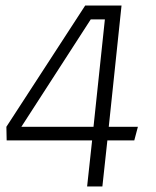

<svg xmlns="http://www.w3.org/2000/svg" viewBox="-20 -541 561 692"><path d="M349 131H294L312 -35H4L3 -84L287 -521H418L372 -84H477L464 -35H367ZM317 -84 358 -471H307L57 -84Z"/></svg>

Font: Zilla Slab Light
Style: Italic
Weight: 300
Italic angle: -6°
Designer: Typotheque.com
Foundry: Typotheque type foundry
Version: Version 1.1; 2017; ttfautohint (v1.6)